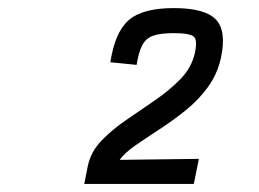

<svg xmlns="http://www.w3.org/2000/svg" viewBox="-20 -877 640 475"><path d="M188.5 -422 197.5 -467.5Q205 -502 231.5 -529.5Q258 -557 293.8 -581.2Q329.5 -605.5 365 -630Q400.5 -654.5 427.2 -682.2Q454 -710 462 -745.5Q469 -777 459.8 -786Q450.5 -795 409.5 -795Q376.5 -795 358.5 -788.5Q340.5 -782 331.8 -765Q323 -748 318 -716.5L253 -723Q264.5 -798 298.8 -827.5Q333 -857 410 -857Q487 -857 514 -828.8Q541 -800.5 526.5 -733.5Q517.5 -693 494 -661Q470.5 -629 439 -603.8Q407.5 -578.5 375.2 -557.5Q343 -536.5 316.2 -518.2Q289.5 -500 276 -481.5L472 -484L459.5 -422Z"/></svg>

Font: Victor Mono Thin
Style: Italic
Weight: 100
Italic angle: -12°
Monospace: yes
Designer: Rune Bjørnerås
Version: Version 1.561;gftools[0.9.30]